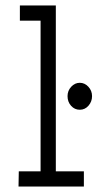

<svg xmlns="http://www.w3.org/2000/svg" viewBox="-20 -685 390 705"><path d="M48 0 49 -56H129V-609H53V-665H185V-56H288V0ZM273 -282Q254 -282 241 -296.5Q228 -311 228 -332Q228 -352 241.5 -366.5Q255 -381 273 -381Q291 -381 304.5 -366.5Q318 -352 318 -332Q318 -312 305 -297Q292 -282 273 -282Z"/></svg>

Font: Inconsolata ExtraCondensed
Style: Regular
Weight: 400
Width: 2
Monospace: yes
Designer: Raph Levien, Cyreal, Brenton Simpson
Foundry: Raph Levien, Cyreal, Google
Version: Version 3.001; ttfautohint (v1.8.2.53-6de2)